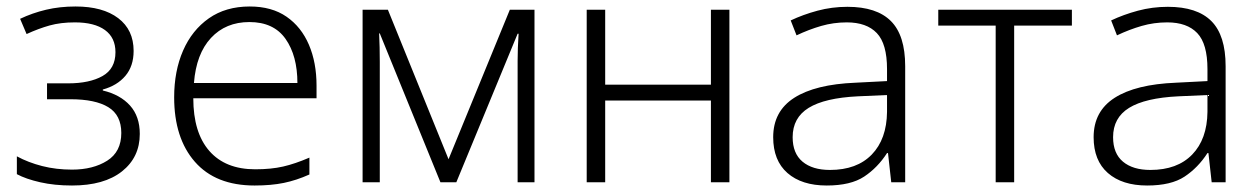

<svg xmlns="http://www.w3.org/2000/svg" viewBox="-20 -562 3881 592"><path d="M213 -542Q297 -542 344.5 -506Q392 -470 392 -405Q392 -358 366.5 -328Q341 -298 297 -286V-283Q351 -270 381 -236.5Q411 -203 411 -149Q411 -77 356 -33.5Q301 10 202 10Q148 10 104 0Q60 -10 32 -25V-80Q67 -61 110 -50Q153 -39 202 -39Q267 -39 310.5 -66.5Q354 -94 354 -152Q354 -207 314 -231.5Q274 -256 197 -256H125V-305H190Q256 -305 296 -327.5Q336 -350 336 -401Q336 -446 303.5 -469.5Q271 -493 211 -493Q167 -493 133 -483.5Q99 -474 62 -457L42 -504Q80 -522 122 -532Q164 -542 213 -542Z M750 -542Q818 -542 863.5 -510.5Q909 -479 932.5 -424Q956 -369 956 -298V-259H576Q576 -153 625.5 -96.5Q675 -40 767 -40Q816 -40 853 -48.5Q890 -57 934 -76V-24Q894 -6 855 2Q816 10 765 10Q645 10 581 -63Q517 -136 517 -262Q517 -343 544.5 -406Q572 -469 624 -505.5Q676 -542 750 -542ZM749 -494Q676 -494 630.5 -445Q585 -396 578 -306H897Q897 -390 860.5 -442Q824 -494 749 -494Z M1628 -532V0H1576V-374Q1576 -413 1579 -458H1576L1387 0H1338L1151 -459H1149Q1150 -436 1150.5 -415.5Q1151 -395 1151 -371V0H1098V-532H1176L1363 -71L1552 -532Z M1846 -532V-301H2172V-532H2229V0H2172V-252H1846V0H1789V-532Z M2593 -541Q2683 -541 2727 -497Q2771 -453 2771 -358V0H2728L2718 -90H2715Q2686 -45 2644.5 -17.5Q2603 10 2529 10Q2452 10 2408 -28.5Q2364 -67 2364 -139Q2364 -219 2429 -260.5Q2494 -302 2618 -307L2715 -312V-349Q2715 -427 2683.5 -460Q2652 -493 2591 -493Q2550 -493 2512 -482Q2474 -471 2436 -453L2418 -499Q2456 -517 2500.5 -529Q2545 -541 2593 -541ZM2625 -265Q2523 -260 2473.5 -229.5Q2424 -199 2424 -139Q2424 -89 2454.5 -63.5Q2485 -38 2539 -38Q2622 -38 2668 -85.5Q2714 -133 2715 -217V-269Z M3285 -483H3107V0H3050V-483H2873V-532H3285Z M3581 -541Q3671 -541 3715 -497Q3759 -453 3759 -358V0H3716L3706 -90H3703Q3674 -45 3632.5 -17.5Q3591 10 3517 10Q3440 10 3396 -28.5Q3352 -67 3352 -139Q3352 -219 3417 -260.5Q3482 -302 3606 -307L3703 -312V-349Q3703 -427 3671.5 -460Q3640 -493 3579 -493Q3538 -493 3500 -482Q3462 -471 3424 -453L3406 -499Q3444 -517 3488.5 -529Q3533 -541 3581 -541ZM3613 -265Q3511 -260 3461.5 -229.5Q3412 -199 3412 -139Q3412 -89 3442.5 -63.5Q3473 -38 3527 -38Q3610 -38 3656 -85.5Q3702 -133 3703 -217V-269Z"/></svg>

Font: RS Noto Sans Light
Style: Regular
Weight: 300
Designer: Monotype Design Team
Foundry: Monotype Imaging Inc.
Version: Version 3.10